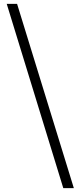

<svg xmlns="http://www.w3.org/2000/svg" viewBox="-20 -804 420 1001"><path d="M365 177 69 -784H15L310 177Z"/></svg>

Font: Noto Serif CJK SC SemiBold
Style: Regular
Weight: 600
Designer: Ryoko NISHIZUKA 西塚涼子 (kana & ideographs); Frank Grießhammer (Latin, Greek & Cyrillic); Wenlong ZHANG 张文龙 (bopomofo); San
Foundry: Adobe
Version: Version 2.001;hotconv 1.1.0;makeotfexe 2.6.0